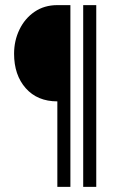

<svg xmlns="http://www.w3.org/2000/svg" viewBox="-20 -725 450 750"><path d="M204 5V-329Q126 -329 80.5 -380.5Q35 -432 35 -515Q35 -566 56 -609.5Q77 -653 115 -679Q153 -705 204 -705H255V5ZM305 5V-705H356V5Z"/></svg>

Font: Stick No Bills ExtraLight
Style: Regular
Weight: 400
Version: Version 2.000